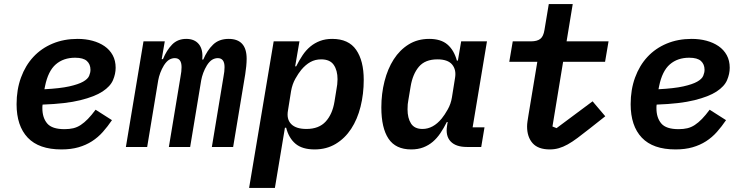

<svg xmlns="http://www.w3.org/2000/svg" viewBox="-20 -718 3640 938"><path d="M280 12Q170 12 115.5 -45.5Q61 -103 61 -209Q61 -280 82.5 -339Q104 -398 143 -440Q182 -482 237 -505Q292 -528 359 -528Q398 -528 431.5 -519Q465 -510 490.5 -492.5Q516 -475 530.5 -448.5Q545 -422 545 -387Q545 -357 532 -326.5Q519 -296 481 -271Q443 -246 372.5 -228.5Q302 -211 188 -207Q187 -201 187 -196.5Q187 -192 187 -189Q187 -143 210.5 -115Q234 -87 295 -87Q319 -87 338 -91.5Q357 -96 374.5 -107.5Q392 -119 409.5 -137Q427 -155 447 -182L527 -131Q506 -100 482.5 -73.5Q459 -47 429.5 -28Q400 -9 363.5 1.5Q327 12 280 12ZM347 -436Q290 -436 252.5 -403.5Q215 -371 200 -297L197 -282Q274 -286 318.5 -296Q363 -306 386 -319Q409 -332 415.5 -347.5Q422 -363 422 -377Q422 -404 404.5 -420Q387 -436 347 -436Z M595 0 681 -516H785L770 -429H776Q794 -473 821 -500.5Q848 -528 890 -528Q931 -528 952 -501.5Q973 -475 968 -427H973Q992 -472 1021 -500Q1050 -528 1097 -528Q1185 -528 1185 -431Q1185 -415 1183 -394Q1181 -373 1178 -355L1119 0H1015L1072 -344Q1077 -369 1077 -390Q1077 -434 1044 -434Q1030 -434 1017 -426.5Q1004 -419 991 -399Q980 -381 973 -362Q966 -343 963 -326L909 0H805L862 -344Q867 -369 867 -390Q867 -434 834 -434Q820 -434 807 -426.5Q794 -419 781 -399Q770 -381 763 -362Q756 -343 753 -326L699 0Z M1317 -516H1443L1422 -394H1427Q1442 -424 1458.5 -448.5Q1475 -473 1496 -490.5Q1517 -508 1543.5 -518Q1570 -528 1603 -528Q1683 -528 1720 -474.5Q1757 -421 1757 -328Q1757 -259 1741.5 -197Q1726 -135 1695.5 -88.5Q1665 -42 1620 -15Q1575 12 1517 12Q1457 12 1424 -15.5Q1391 -43 1378 -94H1372L1323 200H1197ZM1477 -88Q1538 -88 1571 -124Q1604 -160 1614 -221L1624 -283Q1626 -292 1627.5 -305.5Q1629 -319 1629 -331Q1629 -374 1610.5 -401Q1592 -428 1549 -428Q1520 -428 1496.5 -415Q1473 -402 1452 -377Q1438 -360 1423 -333.5Q1408 -307 1402 -273L1387 -179Q1379 -136 1402.5 -112Q1426 -88 1477 -88Z M1989 12Q1913 12 1878 -40.5Q1843 -93 1843 -193Q1843 -260 1858.5 -321Q1874 -382 1903.5 -428Q1933 -474 1976.5 -501Q2020 -528 2077 -528Q2134 -528 2166 -500.5Q2198 -473 2212 -422H2217L2233 -516H2359L2289 -96H2347L2331 0H2261Q2207 0 2181.5 -27Q2156 -54 2164 -103L2167 -122H2163Q2148 -92 2131.5 -67.5Q2115 -43 2094.5 -25.5Q2074 -8 2048 2Q2022 12 1989 12ZM2044 -88Q2096 -88 2138 -139Q2152 -156 2167.5 -183.5Q2183 -211 2188 -243L2203 -337Q2210 -377 2189 -402.5Q2168 -428 2117 -428Q2057 -428 2026.5 -392Q1996 -356 1986 -295L1975 -229Q1973 -220 1972 -209Q1971 -198 1971 -184Q1971 -141 1988 -114.5Q2005 -88 2044 -88Z M2666 12Q2609 12 2582 -18.5Q2555 -49 2555 -100Q2555 -111 2557 -125Q2559 -139 2562 -157L2605 -416H2468L2485 -516H2574Q2604 -516 2619.5 -528Q2635 -540 2640 -572L2661 -698H2778L2748 -516H2953L2936 -416H2731L2679 -100L2699 -92L2875 -223L2937 -150L2861 -90Q2828 -64 2802 -44.5Q2776 -25 2753.5 -12.5Q2731 0 2710 6Q2689 12 2666 12Z M3280 12Q3170 12 3115.5 -45.5Q3061 -103 3061 -209Q3061 -280 3082.5 -339Q3104 -398 3143 -440Q3182 -482 3237 -505Q3292 -528 3359 -528Q3398 -528 3431.5 -519Q3465 -510 3490.5 -492.5Q3516 -475 3530.5 -448.5Q3545 -422 3545 -387Q3545 -357 3532 -326.5Q3519 -296 3481 -271Q3443 -246 3372.5 -228.5Q3302 -211 3188 -207Q3187 -201 3187 -196.5Q3187 -192 3187 -189Q3187 -143 3210.5 -115Q3234 -87 3295 -87Q3319 -87 3338 -91.5Q3357 -96 3374.5 -107.5Q3392 -119 3409.5 -137Q3427 -155 3447 -182L3527 -131Q3506 -100 3482.5 -73.5Q3459 -47 3429.5 -28Q3400 -9 3363.5 1.5Q3327 12 3280 12ZM3347 -436Q3290 -436 3252.5 -403.5Q3215 -371 3200 -297L3197 -282Q3274 -286 3318.5 -296Q3363 -306 3386 -319Q3409 -332 3415.5 -347.5Q3422 -363 3422 -377Q3422 -404 3404.5 -420Q3387 -436 3347 -436Z"/></svg>

Font: IBM Plex Mono SemiBold
Style: Italic
Weight: 600
Italic angle: -9°
Monospace: yes
Designer: Mike Abbink, Paul van der Laan, Pieter van Rosmalen
Foundry: Bold Monday
Version: Version 2.3